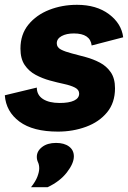

<svg xmlns="http://www.w3.org/2000/svg" viewBox="-29 -537 534 798"><path d="M212 10Q108 10 52 -31.5Q-4 -73 -9 -141L124 -173Q124 -142 149.5 -125.5Q175 -109 219 -109Q258 -109 279 -119Q300 -129 300 -148Q300 -164 282.5 -173Q265 -182 237 -188Q209 -194 178 -202.5Q147 -211 119 -226Q91 -241 73.5 -267Q56 -293 56 -335Q56 -394 89 -434.5Q122 -475 175.5 -496Q229 -517 291 -517Q372 -517 424 -478Q476 -439 483 -382L352 -348Q346 -398 278 -398Q247 -398 227 -387Q207 -376 207 -357Q207 -340 224.5 -331Q242 -322 269.5 -315Q297 -308 328 -299.5Q359 -291 386.5 -276.5Q414 -262 431.5 -236.5Q449 -211 449 -170Q449 -110 416 -70Q383 -30 328.5 -10Q274 10 212 10ZM100 241Q119 217 126.5 197Q134 177 134 163Q134 148 129 137.5Q124 127 124 115Q124 91 146 74Q168 57 204 57Q238 57 258 72Q278 87 278 113Q278 142 249 179.5Q220 217 169 241Z"/></svg>

Font: Livvic
Style: Bold Italic
Weight: 700
Italic angle: -10°
Designer: Jacques Le Bailly, Baron von Fonthausen
Version: Version 1.001; ttfautohint (v1.8.2)